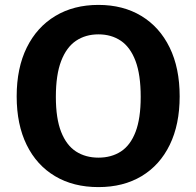

<svg xmlns="http://www.w3.org/2000/svg" viewBox="-20 -753 801 783"><path d="M381.5 10Q279.1 10 204.3 -34.7Q129.4 -79.3 88.7 -162.2Q48 -245 48 -360Q48 -475.7 89.2 -559.2Q130.5 -642.7 205.5 -687.8Q280.5 -733 381.5 -733Q482.1 -733 556.5 -687.9Q631 -642.8 671.8 -559.3Q712.7 -475.8 712.7 -360Q712.7 -245.3 672.3 -162.4Q632 -79.5 557.6 -34.7Q483.1 10 381.5 10ZM381.5 -110.1Q434.3 -110.1 473 -135.2Q511.8 -160.4 532.8 -215.1Q553.8 -269.8 553.8 -357.9Q553.8 -448.3 532.7 -504.4Q511.5 -560.6 472.7 -586.8Q434 -612.9 381.5 -612.9Q329 -612.9 290 -586.7Q251 -560.4 229.4 -504.2Q207.8 -448 207.8 -357.9Q207.8 -269.6 229.4 -215Q251 -160.4 290 -135.2Q329 -110.1 381.5 -110.1Z"/></svg>

Font: Public Sans Thin
Style: Regular
Weight: 100
Designer: The Public Sans project authors (U.S. Web Design System). Libre Franklin designed by Pablo Impallari and Rodrigo Fuenzal
Version: Version 1.008